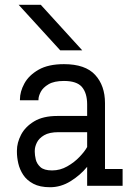

<svg xmlns="http://www.w3.org/2000/svg" viewBox="-20 -783 552 809"><path d="M233.9 -570.8 58.6 -762.7H151.9L326.7 -570.8ZM190.9 5.9Q147.9 5.9 120.4 -8.8Q92.8 -23.4 77.9 -46.1Q63 -68.8 57.1 -94.5Q51.3 -120.1 51.3 -142.6V-148.4Q51.3 -181.6 68.8 -215.3Q86.4 -249 124 -271.7Q161.6 -294.4 221.7 -294.4H347.2V-342.8Q347.2 -390.6 325.4 -416.3Q303.7 -441.9 249.5 -441.9Q208 -441.9 184.6 -428Q161.1 -414.1 151.6 -395.8Q142.1 -377.4 142.1 -363.8V-360.4H64V-363.8Q64 -397 82.8 -431.4Q101.6 -465.8 142.6 -489.3Q183.6 -512.7 249.5 -512.7Q339.4 -512.7 380.9 -467.5Q422.4 -422.4 422.4 -348.6V-70.8H496.6V0H347.2V-80.1Q317.9 -44.4 277.1 -19.3Q236.3 5.9 190.9 5.9ZM227.1 -226.1Q187.5 -226.1 165.8 -213.1Q144 -200.2 135.3 -182.1Q126.5 -164.1 126.5 -147.9V-143.1Q126.5 -129.9 130.6 -111.6Q134.8 -93.3 150.1 -79.1Q165.5 -64.9 199.7 -64.9Q233.4 -64.9 263.4 -82Q293.5 -99.1 315.4 -122.3Q337.4 -145.5 347.2 -163.6V-226.1Z"/></svg>

Font: Kay Pho Du Medium
Style: Regular
Weight: 500
Designer: Victor Gaultney, Khu Oo Reh
Foundry: SIL International
Version: Version 3.000